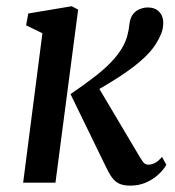

<svg xmlns="http://www.w3.org/2000/svg" viewBox="-20 -588 563 618"><path d="M54.5 0 116.5 -481 64 -506.5 71 -544.5 211 -568 231.5 -557 158.5 0ZM399.5 9.5Q377 9.5 363 2.8Q349 -4 338.8 -19Q328.5 -34 317.5 -58L207 -285Q253 -316.5 284.2 -340.8Q315.5 -365 336.5 -386.8Q357.5 -408.5 372 -432Q384 -452 389.5 -472Q395 -492 396.5 -510Q399 -531 408.5 -542.8Q418 -554.5 431 -559.2Q444 -564 455.5 -564Q479 -564 492.2 -550.2Q505.5 -536.5 505.5 -515Q505.5 -496 498.5 -478.8Q491.5 -461.5 480.5 -444.5Q466 -422.5 443.8 -401.8Q421.5 -381 394.2 -361.5Q367 -342 337 -323.8Q307 -305.5 277 -288.5L287.5 -322.5L418.5 -102Q433.5 -75.5 440.5 -66.8Q447.5 -58 456.5 -58Q467 -58 477.8 -63Q488.5 -68 501.5 -83L515.5 -57.5Q504.5 -39 487 -23.8Q469.5 -8.5 447.5 0.5Q425.5 9.5 399.5 9.5Z"/></svg>

Font: Merriweather Medium
Style: Italic
Weight: 500
Italic angle: -7.8°
Version: Version 2.101